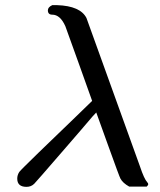

<svg xmlns="http://www.w3.org/2000/svg" viewBox="-20 -714 623 746"><path d="M166 -674Q166 -686 183 -694H202Q292 -691 316 -644Q317 -642 420 -355.5Q523 -69 524 -67Q540 -19 552 -6Q556 -2 556 2Q556 5 550 11H482Q457 -3 448 -20Q445 -24 399 -152L354 -277L340 -262Q327 -246 293 -207Q259 -168 236 -141Q115 -1 113 0Q101 12 83 12Q47 12 47 -20Q47 -34 55 -46Q60 -53 130.5 -121.5Q201 -190 270 -256L338 -322Q338 -323 288 -462Q238 -601 234 -612Q214 -657 183 -657Q166 -657 166 -674Z"/></svg>

Font: MathJax_Math
Style: Italic
Weight: 400
Version: Version 1.1